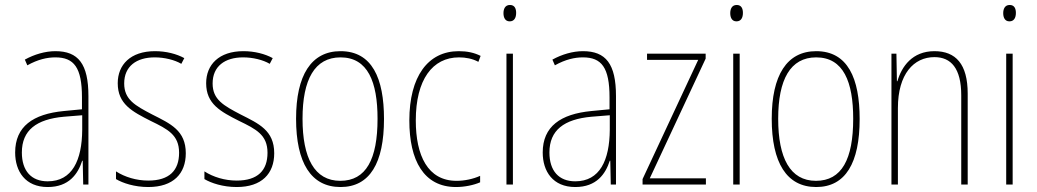

<svg xmlns="http://www.w3.org/2000/svg" viewBox="-20 -743 4176 773"><path d="M203 -537C162 -537 118 -524 80 -503L90 -480C133 -504 170 -512 203 -512C278 -512 310 -471 310 -351V-303L237 -296C113 -284 41 -234 41 -129C41 -53 82 10 172 10C258 10 294 -43 311 -96H313L315 0H336V-356C336 -486 295 -537 203 -537ZM237 -273 311 -279V-220C310 -98 271 -13 172 -13C106 -13 68 -55 68 -129C68 -219 127 -263 237 -273Z M728 -126C728 -218 666 -245 593 -282C524 -318 480 -342 480 -407C480 -476 529 -512 603 -512C642 -512 683 -502 710 -486L722 -509C691 -526 649 -537 604 -537C505 -537 454 -482 454 -408C454 -324 512 -294 587 -256C655 -223 701 -200 701 -128C701 -57 662 -16 577 -16C529 -16 483 -30 447 -53V-22C474 -6 521 10 577 10C678 10 728 -44 728 -126Z M1084 -126C1084 -218 1022 -245 949 -282C880 -318 836 -342 836 -407C836 -476 885 -512 959 -512C998 -512 1039 -502 1066 -486L1078 -509C1047 -526 1005 -537 960 -537C861 -537 810 -482 810 -408C810 -324 868 -294 943 -256C1011 -223 1057 -200 1057 -128C1057 -57 1018 -16 933 -16C885 -16 839 -30 803 -53V-22C830 -6 877 10 933 10C1034 10 1084 -44 1084 -126Z M1526 -264C1526 -428 1478 -537 1351 -537C1233 -537 1172 -440 1172 -265C1172 -88 1232 10 1351 10C1469 10 1526 -87 1526 -264ZM1198 -265C1198 -423 1247 -512 1351 -512C1461 -512 1500 -413 1500 -265C1500 -102 1454 -15 1350 -15C1246 -15 1198 -107 1198 -265Z M1816 10C1851 10 1888 2 1913 -9V-35C1884 -22 1850 -15 1818 -15C1702 -15 1654 -117 1654 -258C1654 -422 1721 -512 1828 -512C1855 -512 1882 -507 1906 -494L1915 -518C1889 -531 1861 -537 1827 -537C1703 -537 1628 -435 1628 -258C1628 -97 1686 10 1816 10Z M2033 -723C2013 -723 2007 -706 2007 -690C2007 -672 2014 -657 2032 -657C2050 -657 2058 -671 2058 -691C2058 -707 2053 -723 2033 -723ZM2045 -527H2019V0H2045Z M2327 -537C2286 -537 2242 -524 2204 -503L2214 -480C2257 -504 2294 -512 2327 -512C2402 -512 2434 -471 2434 -351V-303L2361 -296C2237 -284 2165 -234 2165 -129C2165 -53 2206 10 2296 10C2382 10 2418 -43 2435 -96H2437L2439 0H2460V-356C2460 -486 2419 -537 2327 -537ZM2361 -273 2435 -279V-220C2434 -98 2395 -13 2296 -13C2230 -13 2192 -55 2192 -129C2192 -219 2251 -263 2361 -273Z M2822 0V-25H2596L2821 -507V-527H2585V-502H2791L2567 -22V0Z M2946 -723C2926 -723 2920 -706 2920 -690C2920 -672 2927 -657 2945 -657C2963 -657 2971 -671 2971 -691C2971 -707 2966 -723 2946 -723ZM2958 -527H2932V0H2958Z M3441 -264C3441 -428 3393 -537 3266 -537C3148 -537 3087 -440 3087 -265C3087 -88 3147 10 3266 10C3384 10 3441 -87 3441 -264ZM3113 -265C3113 -423 3162 -512 3266 -512C3376 -512 3415 -413 3415 -265C3415 -102 3369 -15 3265 -15C3161 -15 3113 -107 3113 -265Z M3742 -537C3653 -537 3610 -475 3593 -416H3591L3589 -527H3569V0H3595V-308C3595 -445 3659 -513 3742 -513C3809 -513 3850 -468 3850 -359V0H3876V-366C3876 -485 3828 -537 3742 -537Z M4045 -723C4025 -723 4019 -706 4019 -690C4019 -672 4026 -657 4044 -657C4062 -657 4070 -671 4070 -691C4070 -707 4065 -723 4045 -723ZM4057 -527H4031V0H4057Z"/></svg>

Font: Noto Sans Gurmukhi Condensed Thin
Style: Regular
Weight: 100
Width: 3
Designer: Jelle Bosma - Monotype Design Team
Foundry: Monotype Imaging Inc.
Version: Version 2.004